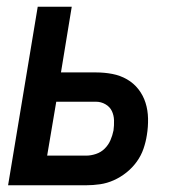

<svg xmlns="http://www.w3.org/2000/svg" viewBox="-20 -550 540 570"><path d="M4 0 92 -530H193L161 -335H265Q290 -335 313.5 -330.5Q337 -326 357 -314.5Q377 -303 391 -285Q405 -267 412 -245Q419 -223 419.5 -198Q420 -173 416 -149Q413 -129 406 -108.5Q399 -88 386 -70Q373 -52 355.5 -38Q338 -24 318 -15Q298 -6 277 -3Q256 0 236 0ZM120 -88H236Q250 -88 265 -93Q280 -98 291 -109Q302 -120 308 -134Q314 -148 317 -163Q319 -178 318.5 -193Q318 -208 312 -220.5Q306 -233 293 -240.5Q280 -248 265 -248H147Z"/></svg>

Font: Iosevka Curly Semibold Oblique
Style: Regular
Weight: 600
Italic angle: -9°
Monospace: yes
Designer: Belleve Invis
Foundry: Belleve Invis
Version: Version 11.1.0; ttfautohint (v1.8.3)